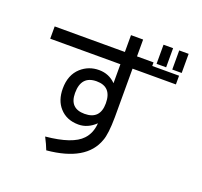

<svg xmlns="http://www.w3.org/2000/svg" viewBox="-149 -991 1297 1235"><g transform="rotate(20 500.0 -373.0)"><path d="M547.9 -692.4V-807.6H630.9V-692.4H744.1V-668H927.7V-608.4H630.9V-276.4Q629.9 -160.2 611.3 -113.3Q553.7 50.8 289.1 75.2Q275.4 39.1 252 -5.9Q434.6 -23.4 496.1 -89.8Q537.1 -132.8 542 -202.1Q489.3 -151.4 425.8 -151.4Q344.7 -151.4 296.9 -205.1Q252.9 -253.9 252.9 -335Q252.9 -428.7 310.5 -480.5Q362.3 -526.4 432.6 -526.4Q501 -526.4 547.9 -478.5V-608.4H67.4V-692.4ZM442.4 -453.1Q336.9 -453.1 336.9 -335Q336.9 -229.5 439.5 -229.5Q545.9 -229.5 545.9 -339.8Q545.9 -453.1 442.4 -453.1ZM937.5 -821.3V-690.4H873V-821.3ZM831.1 -821.3V-690.4H765.6V-821.3Z"/></g></svg>

Font: MotoyaLCedar
Style: W3 mono
Weight: 400
Version: Version 1.01